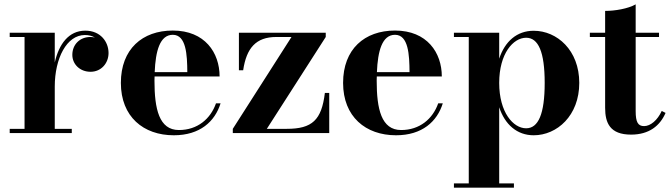

<svg xmlns="http://www.w3.org/2000/svg" viewBox="-20 -610 3078 880"><path d="M24.5 -19.5V0H309V-19.5H231V-213C231 -342.5 285.5 -449.5 369 -449.5C386.5 -449.5 402 -445.5 415 -438C408.5 -439.5 401.5 -440.5 394.5 -440.5C346.5 -440.5 311.5 -406.5 311.5 -358.5C311.5 -316 346 -281 395 -281C444 -281 477.5 -320.5 477.5 -367C477.5 -418.5 440.5 -469.5 371 -469.5C294.5 -469.5 250 -407.5 231 -323.5V-460H24.5V-440.5H92.5V-19.5Z M991 -136.5H970C945 -65 885 -14 800 -14C709 -14 688 -111 688 -240C688 -246.5 688 -253 688.5 -259.5H986.5C986.5 -368.5 919 -470 772 -470C632.5 -470 534 -385 534 -230C534 -75 637.5 10 776.5 10C896.5 10 965 -53 991 -136.5ZM772 -450.5C833.5 -450.5 838 -359 838.5 -279.5H689C693 -375.5 712.5 -450.5 772 -450.5Z M1246.5 -440.5H1316L1047 -19.5V0H1489V-184H1469C1454 -60 1411 -19.5 1294.5 -19.5H1203L1473 -440.5V-460H1075V-288H1094.5C1109.5 -389 1152.5 -440.5 1246.5 -440.5Z M2009.5 -136.5H1988.5C1963.5 -65 1903.5 -14 1818.5 -14C1727.5 -14 1706.5 -111 1706.5 -240C1706.5 -246.5 1706.5 -253 1707 -259.5H2005C2005 -368.5 1937.5 -470 1790.5 -470C1651 -470 1552.5 -385 1552.5 -230C1552.5 -75 1656 10 1795 10C1915 10 1983.5 -53 2009.5 -136.5ZM1790.5 -450.5C1852 -450.5 1856.5 -359 1857 -279.5H1707.5C1711.5 -375.5 1731 -450.5 1790.5 -450.5Z M2060.5 230.5V250H2335.5V230.5H2268V-118.5C2294 -39 2350 10 2426 10C2533 10 2635 -80 2635 -230C2635 -380 2533 -469 2426 -469C2349.5 -469 2294 -420.5 2268 -341V-460H2060.5V-440.5H2128.5V230.5ZM2268 -230C2268 -365 2332.5 -437 2391.5 -437C2447.5 -437 2476.5 -372 2476.5 -230C2476.5 -88 2447.5 -22 2391.5 -22C2332.5 -22 2268 -94.5 2268 -230Z M3030.5 -92.5 3013 -101.5C2993.5 -59 2961.5 -32 2932 -32C2904 -32 2893.5 -50.5 2893.5 -100.5V-440.5H3000.5V-460H2893.5V-590C2858.5 -570 2798.5 -560 2753.5 -560V-460H2683.5V-440.5H2753.5V-116C2753.5 -46.5 2775.5 7 2872.5 7C2955 7 3005 -33.5 3030.5 -92.5Z"/></svg>

Font: Bodoni* 11pt
Style: Bold
Weight: 700
Version: Version 2.3